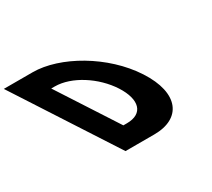

<svg xmlns="http://www.w3.org/2000/svg" viewBox="-626 -1103 1527 1381"><g transform="rotate(-30 138.0 -412.5)"><path d="M-474.4 -825 60 0H299C526 0 603.6 -172 447.5 -413C292 -653 -9.4 -825 -235.4 -825ZM139.2 -168 -177.6 -657H-148.6C-8.6 -657 155.8 -550 245.1 -412C333.5 -274 307.2 -168 168.2 -168Z"/></g></svg>

Font: Hussar
Style: BdOpOblSeven
Weight: 700
Foundry: Cannot Into Space Fonts
Version: Version 2.00